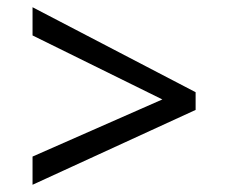

<svg xmlns="http://www.w3.org/2000/svg" viewBox="-20 -588 632 531"><path d="M70 -155 429 -313 70 -490V-568L521 -333V-284L70 -77Z"/></svg>

Font: hexkannada15
Style: Book
Weight: 400
Designer: Jelle Bosma - Monotype Design Team
Foundry: Monotype Imaging Inc.
Version: Version 2.003